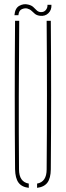

<svg xmlns="http://www.w3.org/2000/svg" viewBox="-20 -900 317 924"><path d="M52.5 -85Q49.5 -442.5 52.5 -800H72.5Q71 -621 70.5 -442.8Q70 -264.5 71.5 -85Q71.5 -24.5 118.5 -16.5V4Q84.5 0 69 -21.2Q53.5 -42.5 52.5 -85ZM158.5 4V-16.5Q204.5 -24.5 204.5 -85Q207.5 -442.5 204.5 -800H224.5Q227.5 -442.5 224.5 -85Q224 -42.5 208.2 -21.2Q192.5 0 158.5 4ZM208.5 -877H227.5Q229 -852.5 213.2 -836.8Q197.5 -821 172.5 -824Q157 -826 148.2 -833.2Q139.5 -840.5 131.8 -848Q124 -855.5 111.5 -859Q100.5 -862 85.8 -856.2Q71 -850.5 68.5 -827H49.5Q52.5 -861 73.2 -872.2Q94 -883.5 115.5 -878Q131 -874.5 139.8 -866.5Q148.5 -858.5 155.8 -851Q163 -843.5 173.5 -842Q190 -840 199.8 -851Q209.5 -862 208.5 -877Z"/></svg>

Font: Big Shoulders Stencil Display Thin
Style: Regular
Weight: 100
Designer: Patric King
Foundry: XO Type Co
Version: Version 1.000